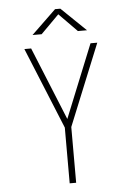

<svg xmlns="http://www.w3.org/2000/svg" viewBox="-59 -932 669 976"><g transform="rotate(-5 275.0 -444.0)"><path d="M256.5 0V-284.5L86.5 -700H121L273 -327L424 -700H458.5L289.5 -284.5V0ZM134 -767.5 259.5 -888.5H286.5L412 -767.5H365.5L273.5 -861L180.5 -767.5Z"/></g></svg>

Font: Trispace SemiCondensed Thin
Style: Regular
Weight: 100
Width: 4
Designer: Tyler Finck
Foundry: Etcetera Type Company
Version: Version 1.210; ttfautohint (v1.8.3)